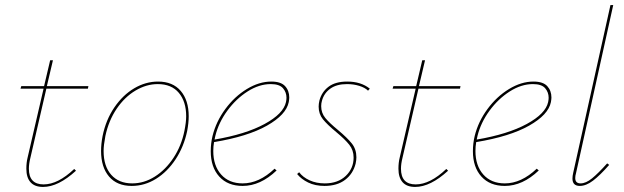

<svg xmlns="http://www.w3.org/2000/svg" viewBox="-20 -731 2464 758"><path d="M100 -108Q94 -84 94 -65Q94 -3 152 -3Q209 -3 273 -64L280 -57Q210 7 150 7Q117 7 100.5 -11.5Q84 -30 84 -65Q84 -89 89 -109L152 -381H61L64 -391H154L178 -493H189L165 -391H329L327 -381H163Z M379 -135Q379 -163 385 -194Q398 -258 431.5 -307Q465 -356 510 -382.5Q555 -409 604 -409Q662 -409 693.5 -372Q725 -335 725 -272Q725 -246 719 -214Q706 -152 673.5 -102.5Q641 -53 596 -25Q551 3 500 3Q442 3 410.5 -34Q379 -71 379 -135ZM708 -214Q715 -249 715 -272Q715 -330 686 -364.5Q657 -399 603 -399Q558 -399 515 -373.5Q472 -348 440.5 -301.5Q409 -255 396 -194Q389 -157 389 -135Q389 -75 419 -41Q449 -7 502 -7Q549 -7 591.5 -34Q634 -61 665 -108Q696 -155 708 -214Z M1122 -346Q1122 -340 1120 -328Q1110 -278 1034 -235Q958 -192 825 -170Q822 -152 822 -135Q822 -77 853 -42Q884 -7 938 -7Q1003 -7 1064 -65L1072 -58Q1008 3 938 3Q879 3 845.5 -34Q812 -71 812 -134Q812 -165 819 -194Q833 -251 869.5 -300.5Q906 -350 954.5 -379.5Q1003 -409 1051 -409Q1089 -409 1105.5 -391Q1122 -373 1122 -346ZM1111 -345Q1111 -367 1097 -383Q1083 -399 1049 -399Q1003 -399 957.5 -370Q912 -341 877.5 -294Q843 -247 830 -194L827 -180Q950 -201 1024.5 -241.5Q1099 -282 1109 -328Q1111 -338 1111 -345Z M1153 -44 1161 -51Q1176 -31 1202.5 -19Q1229 -7 1262 -7Q1314 -7 1345 -36.5Q1376 -66 1376 -109Q1376 -138 1359 -159.5Q1342 -181 1307 -210Q1272 -239 1255 -260Q1238 -281 1238 -310Q1238 -321 1241 -334Q1250 -368 1277 -388.5Q1304 -409 1351 -409Q1405 -409 1440 -381L1433 -373Q1421 -385 1398.5 -392Q1376 -399 1350 -399Q1309 -399 1284 -381Q1259 -363 1251 -333Q1248 -323 1248 -312Q1248 -285 1264.5 -265Q1281 -245 1314 -218Q1351 -187 1369 -164.5Q1387 -142 1387 -110Q1387 -99 1384 -85Q1374 -45 1342.5 -21Q1311 3 1261 3Q1224 3 1196.5 -10.5Q1169 -24 1153 -44Z M1569 -108Q1563 -84 1563 -65Q1563 -3 1621 -3Q1678 -3 1742 -64L1749 -57Q1679 7 1619 7Q1586 7 1569.5 -11.5Q1553 -30 1553 -65Q1553 -89 1558 -109L1621 -381H1530L1533 -391H1623L1647 -493H1658L1634 -391H1798L1796 -381H1632Z M2157 -346Q2157 -340 2155 -328Q2145 -278 2069 -235Q1993 -192 1860 -170Q1857 -152 1857 -135Q1857 -77 1888 -42Q1919 -7 1973 -7Q2038 -7 2099 -65L2107 -58Q2043 3 1973 3Q1914 3 1880.5 -34Q1847 -71 1847 -134Q1847 -165 1854 -194Q1868 -251 1904.5 -300.5Q1941 -350 1989.5 -379.5Q2038 -409 2086 -409Q2124 -409 2140.5 -391Q2157 -373 2157 -346ZM2146 -345Q2146 -367 2132 -383Q2118 -399 2084 -399Q2038 -399 1992.5 -370Q1947 -341 1912.5 -294Q1878 -247 1865 -194L1862 -180Q1985 -201 2059.5 -241.5Q2134 -282 2144 -328Q2146 -338 2146 -345Z M2240 -26Q2240 -36 2243 -49L2390 -711H2401L2254 -47Q2251 -37 2251 -28Q2251 -7 2272 -7Q2293 -7 2317.5 -27Q2342 -47 2377 -86L2385 -80Q2349 -39 2321.5 -18Q2294 3 2269 3Q2240 3 2240 -26Z"/></svg>

Font: Ysabeau Infant Hairline
Style: Italic
Weight: 100
Italic angle: -12°
Designer: Christian Thalmann (Catharsis Fonts)
Version: Version 0.003